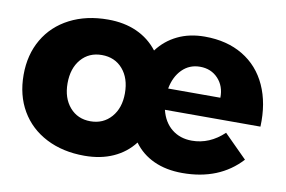

<svg xmlns="http://www.w3.org/2000/svg" viewBox="-63 -654 1144 768"><g transform="rotate(10 508.5 -270.5)"><path d="M993 -231H605Q617 -182 650.5 -155Q684 -128 732 -128Q804 -128 862 -183L955 -90Q867 6 717 6Q651 6 601 -17Q551 -40 520 -83Q487 -40 436 -17Q385 6 319 6Q231 6 164 -28.5Q97 -63 60.5 -125.5Q24 -188 24 -271Q24 -353 60.5 -415.5Q97 -478 164 -512.5Q231 -547 319 -547Q385 -547 436 -524Q487 -501 521 -457Q553 -500 601.5 -523.5Q650 -547 712 -547Q802 -547 867 -508Q932 -469 964.5 -397.5Q997 -326 993 -231ZM714 -425Q671 -425 641.5 -395.5Q612 -366 603 -317H815Q816 -364 787.5 -394.5Q759 -425 714 -425ZM436 -268Q436 -329 404 -366Q372 -403 319 -403Q267 -403 235 -366Q203 -329 203 -268Q203 -208 235 -171Q267 -134 319 -134Q371 -134 403.5 -171Q436 -208 436 -268Z"/></g></svg>

Font: Montserrat arm2
Style: Bold
Weight: 700
Designer: Julieta Ulanovsky
Foundry: Julieta Ulanovsky
Version: Version 6.000